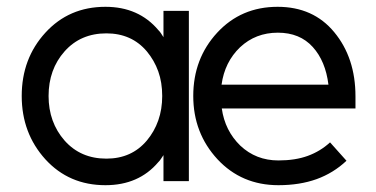

<svg xmlns="http://www.w3.org/2000/svg" viewBox="-20 -532 1104 564"><path d="M1024.2 -213.3V-249Q1024.2 -362.2 961.8 -437.5Q900.3 -512 795.5 -512Q688.2 -512 618 -436Q547.7 -359.8 547.7 -250Q547.7 -141.2 618.8 -64.2Q689.8 12 797.8 12Q860.5 12 910 -5.8Q959.5 -23.7 997.8 -59.8L949.5 -113.8Q921.2 -87.7 884.3 -74.2Q847.5 -60.7 797.8 -60.7Q732 -60.7 685.8 -104.3Q640.7 -148.2 631.5 -213.3ZM796.2 -436Q860.7 -436 898.7 -394Q936.3 -352.5 944.8 -283.3H630.8Q640 -349.8 685 -393Q730.8 -436 796.2 -436ZM460.2 -500V-422.8Q456.5 -428.2 453.2 -433.6Q449.8 -439 445.2 -443.5Q387.5 -512 289.7 -512Q182.7 -512 113.3 -436Q43.8 -360 43.8 -250Q43.8 -140.8 113.3 -64Q182.7 12 289.7 12Q387.7 12 445 -55.7Q449.7 -60.2 453 -65.6Q456.3 -71 460.2 -76.3V0H534.8V-500ZM292.5 -434Q366.5 -434 411.2 -381.2Q433.3 -354.7 444.9 -322.3Q456.5 -290 456.5 -250Q456.5 -211 444.9 -178.2Q433.3 -145.3 411.2 -119Q366.5 -66 292.5 -66Q216.8 -66 169.8 -119Q122.7 -172.7 122.7 -250Q122.7 -328.2 169.8 -381.2Q216.8 -434 292.5 -434Z"/></svg>

Font: Unageo Variable
Style: Regular
Weight: 300
Designer: Richard Sepsi
Foundry: Richard Sepsi
Version: Version 2.200